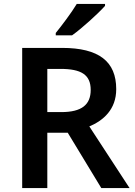

<svg xmlns="http://www.w3.org/2000/svg" viewBox="-20 -1009 686 978"><path d="M515 -979V-989H371C344 -944 294 -878 264 -841V-829H347C397 -864 482 -942 515 -979ZM296 -765H93V-51H221V-333H325L496 -51H640L435 -365C506 -395 572 -451 572 -555C572 -696 484 -765 296 -765ZM288 -658C393 -658 442 -629 442 -551C442 -477 398 -438 292 -438H221V-658Z"/></svg>

Font: Noto Sans Tamil UI SemiBold
Style: Regular
Weight: 600
Designer: Jelle Bosma - Monotype Design Team
Foundry: Monotype Imaging Inc.
Version: Version 2.004